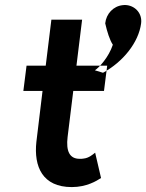

<svg xmlns="http://www.w3.org/2000/svg" viewBox="-20 -748 595 781"><path d="M554 -653C544 -575 480 -496 399 -452C388 -455 378 -458 366 -462C384 -474 422 -515 439 -566C426 -586 416 -618 408 -653C412 -692 441 -723 479 -727C485 -728 491 -728 497 -727C533 -722 559 -691 554 -653ZM391 -24 367 -127C357 -119 341 -105 320 -103C316 -102 310 -102 304 -102C263 -102 248 -133 255 -191L278 -378H403L416 -481H291L314 -668H189L166 -481H88L75 -378H153L128 -171C117 -70 153 13 272 13C332 13 373 -12 391 -24Z"/></svg>

Font: Bluebird
Style: NrwObl
Weight: 400
Designer: Jasper
Foundry: Cannot Into Space Fonts
Version: Version 0.98